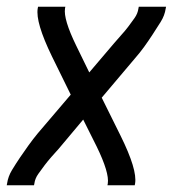

<svg xmlns="http://www.w3.org/2000/svg" viewBox="-24 -550 544 570"><path d="M-4 0 -3 -5Q0 -26 11.5 -45Q23 -64 35.5 -82.5Q48 -101 61 -119Q74 -137 88 -154L186 -269L130 -383Q81 -484 88 -525L89 -530H170L169 -525Q164 -493 202 -415L241 -335L315 -422Q325 -434 336 -446Q347 -458 356.5 -470.5Q366 -483 375.5 -496.5Q385 -510 387 -525L388 -530H469L468 -525Q465 -504 453 -485Q441 -466 429 -447.5Q417 -429 404 -411Q391 -393 376 -376L278 -260L334 -147Q384 -46 377 -5L376 0H295L296 -5Q301 -37 263 -115L223 -195L150 -108Q139 -96 128.5 -84Q118 -72 108.5 -59.5Q99 -47 89.5 -33.5Q80 -20 78 -5L77 0Z"/></svg>

Font: Iosevka SS08
Style: Italic
Weight: 400
Italic angle: -10°
Monospace: yes
Designer: Belleve Invis
Foundry: Belleve Invis
Version: 2.1.0; ttfautohint (v1.8.2)